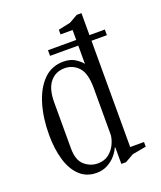

<svg xmlns="http://www.w3.org/2000/svg" viewBox="-139 -829 778 927"><g transform="rotate(-20 250.0 -365.0)"><path d="M197 10Q145 10 110.5 -23Q76 -56 59.5 -113Q43 -170 43 -241Q43 -327 64 -397Q85 -467 126 -508.5Q167 -550 228 -550Q263 -550 286.5 -535.5Q310 -521 323 -504V-598H178V-627H323V-678H261V-702L323 -715L367 -740H391V-627H470V-598H391V-52H462V-28L391 -15L347 10H323V-75H320Q313 -57 296 -37Q279 -17 254 -3.5Q229 10 197 10ZM218 -31Q252 -31 274.5 -48.5Q297 -66 309 -91Q321 -116 323 -139V-381Q323 -456 294 -487Q265 -518 223 -518Q176 -518 148 -483.5Q120 -449 120 -381V-144Q120 -83 150 -57Q180 -31 218 -31Z"/></g></svg>

Font: Xanh Mono
Style: Regular
Weight: 400
Monospace: yes
Designer: Lam Bao, Duy Dao
Foundry: Yellow Type Foundry
Version: Version 3.101; ttfautohint (v1.8.3)